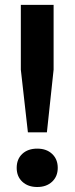

<svg xmlns="http://www.w3.org/2000/svg" viewBox="-20 -760 306 788"><path d="M94.5 -217 65.5 -474V-740H200V-474L172.5 -217ZM48.5 -71Q48.5 -107 71.5 -128.5Q94.5 -150 133 -150Q171 -150 194 -128.2Q217 -106.5 217 -71Q217 -36 193.8 -14.2Q170.5 7.5 133 7.5Q95 7.5 71.8 -14Q48.5 -35.5 48.5 -71Z"/></svg>

Font: Encode Sans Semi Condensed SmBd
Style: Regular
Weight: 600
Width: 4
Designer: Multiple Designers
Foundry: Impallari Type
Version: Version 2.000